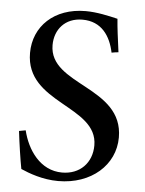

<svg xmlns="http://www.w3.org/2000/svg" viewBox="-51 -731 594 785"><g transform="rotate(5 245.5 -338.0)"><path d="M417 -533C409 -594 404 -629 401 -669C363 -678 315 -689 269 -689C140 -689 57 -608 57 -499C57 -291 352 -309 352 -145C352 -73 303 -23 230 -23C140 -23 86 -103 67 -182C58 -181 49 -178 40 -177C46 -126 56 -59 63 -23C97 -8 153 13 217 13C353 13 449 -73 449 -186C449 -396 146 -373 146 -539C146 -603 188 -653 259 -653C338 -653 375 -596 389 -529C399 -531 407 -532 417 -533Z"/></g></svg>

Font: Sibila
Style: Regular
Weight: 400
Designer: Stefan Peev
Foundry: Context Ltd
Version: Version 1.000